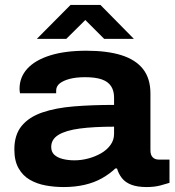

<svg xmlns="http://www.w3.org/2000/svg" viewBox="-20 -744 707 776"><path d="M237 12Q200 12 164.5 5.5Q129 -1 100.5 -17.5Q72 -34 55 -64Q38 -94 38 -140Q38 -199 67.5 -235Q97 -271 151 -289.5Q205 -308 278.5 -314Q352 -320 441 -320V-350Q441 -377 429 -395.5Q417 -414 391.5 -423Q366 -432 324 -432Q287 -432 261 -425Q235 -418 221 -406.5Q207 -395 207 -378V-367H61Q60 -371 59.5 -375.5Q59 -380 59 -385Q59 -432 90.5 -466.5Q122 -501 182.5 -520Q243 -539 329 -539Q413 -539 470.5 -521Q528 -503 558 -465Q588 -427 588 -366V-136Q588 -118 597 -108.5Q606 -99 622 -99H665V-5Q653 -1 628.5 5.5Q604 12 573 12Q535 12 510.5 2.5Q486 -7 472.5 -24.5Q459 -42 453 -63H446Q423 -41 392 -23.5Q361 -6 322 3Q283 12 237 12ZM281 -96Q309 -96 337 -103.5Q365 -111 388.5 -124.5Q412 -138 426.5 -158Q441 -178 441 -203V-232Q359 -232 302.5 -224.5Q246 -217 216.5 -199Q187 -181 187 -150Q187 -130 199.5 -118.5Q212 -107 233.5 -101.5Q255 -96 281 -96ZM129 -587 265 -724H386L521 -587H401L294 -694L355 -693L248 -587Z"/></svg>

Font: Archivo SemiExpanded
Style: Bold
Weight: 700
Width: 6
Designer: Hector Gatti
Foundry: Omnibus-Type
Version: Version 2.001